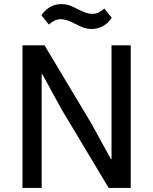

<svg xmlns="http://www.w3.org/2000/svg" viewBox="-20 -920 750 940"><path d="M429 -778C476 -778 508 -804 527 -833L491 -878C470 -861 455 -852 432 -852C414 -852 392 -859 361 -875C339 -886 315 -900 281 -900C234 -900 202 -874 183 -845L219 -800C240 -817 255 -826 278 -826C296 -826 318 -819 349 -803C371 -792 395 -778 429 -778ZM512 0H620V-698H526V-141H523L427 -316L198 -698H90V0H184V-557H187L283 -382Z"/></svg>

Font: IBM Plex Thai Looped Text
Style: Regular
Weight: 450
Designer: Mike Abbink, Paul van der Laan, Pieter van Rosmalen, Ben Mitchell, Mark Frömberg
Foundry: Bold Monday
Version: Version 1.0